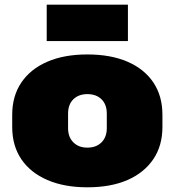

<svg xmlns="http://www.w3.org/2000/svg" viewBox="-20 -785 744 818"><path d="M352 13Q254 13 182 -18Q110 -49 71 -106.5Q32 -164 32 -244V-296Q32 -376 71 -433.5Q110 -491 181.5 -522Q253 -553 352 -553Q452 -553 523.5 -522Q595 -491 633.5 -433.5Q672 -376 672 -296V-244Q672 -164 633 -106.5Q594 -49 523 -18Q452 13 352 13ZM352 -156Q390 -156 412.5 -178.5Q435 -201 435 -239V-301Q435 -340 412.5 -362Q390 -384 352 -384Q315 -384 292.5 -362Q270 -340 270 -301V-239Q270 -201 292.5 -178.5Q315 -156 352 -156ZM525 -765V-610H179V-765Z"/></svg>

Font: Pathway Extreme SemiCondensed Black
Style: Regular
Weight: 900
Width: 4
Version: Version 1.001;gftools[0.9.26]